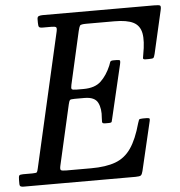

<svg xmlns="http://www.w3.org/2000/svg" viewBox="-93 -800 799 851"><g transform="rotate(-5 306.5 -375.0)"><path d="M209 -346 148 -78Q144.5 -62.5 148.5 -58.8Q152.5 -55 172.5 -55H283Q349 -55 391.5 -70.8Q434 -86.5 461.2 -126Q488.5 -165.5 508 -236Q511 -246.5 513.2 -250.8Q515.5 -255 530 -255H545Q556.5 -255 559.2 -252.8Q562 -250.5 560 -242L508.5 -23Q505 -8.5 499.8 -4.2Q494.5 0 476 0H-22Q-31 0 -35.5 -2.5Q-40 -5 -40 -15V-32Q-40 -46.5 -37 -50.8Q-34 -55 -20 -55H21.5Q39 -55 41.8 -58.5Q44.5 -62 47.5 -76L183.5 -672.5Q187 -688 182.5 -691.5Q178 -695 161 -695H124Q110 -695 107 -699.5Q104 -704 104 -718V-734Q104 -745 111.2 -747.5Q118.5 -750 128 -750H623.5Q645.5 -750 650.2 -746.8Q655 -743.5 651 -726L607.5 -536Q604 -522 601 -518.5Q598 -515 580.5 -515H566Q553.5 -515 554.5 -521.8Q555.5 -528.5 557 -537Q568.5 -597 561.8 -631.5Q555 -666 526.5 -680.5Q498 -695 442.5 -695H317.5Q293 -695 289.2 -689.5Q285.5 -684 281 -665L228 -431Q224.5 -416 227.8 -412Q231 -408 250.5 -408H280.5Q331 -408 358 -433.8Q385 -459.5 402.5 -501Q406 -509.5 408 -516.2Q410 -523 422 -523H437.5Q451 -523 452.2 -519Q453.5 -515 451 -504L395 -266Q393 -256.5 391.5 -252.2Q390 -248 377.5 -248H361.5Q349 -248 349 -256Q349 -264 349.5 -273Q353.5 -314 340 -341Q326.5 -368 280.5 -368H237.5Q219 -368 215.8 -364.5Q212.5 -361 209 -346Z"/></g></svg>

Font: Besley* Narrow
Style: Italic
Weight: 400
Width: 4
Italic angle: -13°
Designer: Owen Earl
Foundry: indestructible type*
Version: Version 3.000; ttfautohint (v1.8.3)